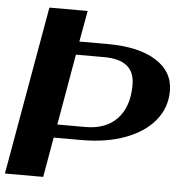

<svg xmlns="http://www.w3.org/2000/svg" viewBox="-67 -800 801 849"><g transform="rotate(5 333.5 -375.0)"><path d="M118 -749H288L263 -611H388Q526 -611 603.5 -562.5Q681 -514 681 -428Q681 -354 635 -297.5Q589 -241 505 -209.5Q421 -178 311 -178H187L156 -1H-14ZM323 -237Q414 -237 464 -290.5Q514 -344 514 -440Q514 -497 480 -524.5Q446 -552 378 -552H253L198 -237Z"/></g></svg>

Font: Fahkwang
Style: Bold Italic
Weight: 700
Italic angle: -10°
Designer: Suppakit Chalermlarp | Katatrad Co.,Ltd.
Foundry: Cadson Demak Co.,Ltd.
Version: Version 1.000; ttfautohint (v1.6)